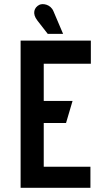

<svg xmlns="http://www.w3.org/2000/svg" viewBox="-20 -893 505 913"><path d="M410 0V-100H188V-308H294L325 -413H188V-590H412V-700H78V0ZM280 -732 234 -840C220 -873 183 -878 167 -870C143 -858 131 -829 158 -795L207 -732Z"/></svg>

Font: Advent Pro
Style: Bold
Weight: 700
Designer: Andreas Kalpakidis
Foundry: Andreas Kalpakidis
Version: Version 2.002 2008